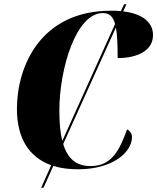

<svg xmlns="http://www.w3.org/2000/svg" viewBox="-20 -780 734 896"><path d="M172 96H183L229 -6C262 5 301 10 344 10C507 10 596 -70 596 -141C596 -156 585 -172 573 -176C538 -80 502 -5 403 -5C340 -5 297 -35 275 -108L521 -652C527 -619 529 -572 529 -509C622 -509 694 -544 694 -616C694 -673 650 -715 555 -727L570 -760H559L544 -728C530 -730 515 -730 498 -730C168 -730 59 -469 59 -272C59 -134 116 -46 219 -9ZM257 -264C257 -457 334 -719 460 -719C490 -719 508 -703 517 -668L271 -123C261 -160 257 -206 257 -264Z"/></svg>

Font: Noto Serif Display SemiCondensed Black
Style: Italic
Weight: 900
Width: 4
Italic angle: -12°
Designer: Monotype Design Team
Foundry: Monotype Imaging Inc.
Version: Version 2.009